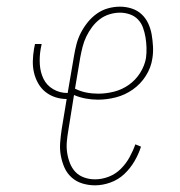

<svg xmlns="http://www.w3.org/2000/svg" viewBox="-20 -548 540 576"><path d="M265 8Q246 8 227.5 2.5Q209 -3 195 -15.5Q181 -28 173.5 -45Q166 -62 162.5 -81Q159 -100 160.5 -120Q162 -140 165 -160L180 -251Q162 -251 145.5 -256.5Q129 -262 116 -272.5Q103 -283 94.5 -298Q86 -313 82 -330Q78 -347 78.5 -365Q79 -383 82 -401L85 -416H105L102 -401Q98 -378 99.5 -354.5Q101 -331 110.5 -311.5Q120 -292 139.5 -280.5Q159 -269 183 -269L202 -380Q205 -398 209.5 -415.5Q214 -433 222.5 -449.5Q231 -466 243 -481Q255 -496 270.5 -507Q286 -518 304 -523Q322 -528 340 -528Q358 -528 375 -522.5Q392 -517 404.5 -505.5Q417 -494 424.5 -478Q432 -462 435 -444.5Q438 -427 439 -408.5Q440 -390 437 -372Q433 -345 417.5 -320.5Q402 -296 378.5 -279.5Q355 -263 328 -256Q301 -249 274 -249Q255 -249 236.5 -252.5Q218 -256 202 -263L185 -157Q182 -140 180.5 -123Q179 -106 181.5 -89.5Q184 -73 190 -58Q196 -43 206.5 -32Q217 -21 232.5 -15.5Q248 -10 265 -10Q286 -10 306.5 -18Q327 -26 342.5 -41.5Q358 -57 368.5 -76Q379 -95 386 -115L403 -108Q396 -86 383.5 -64.5Q371 -43 353 -26Q335 -9 311.5 -0.5Q288 8 265 8ZM275 -267Q298 -267 322 -273Q346 -279 366.5 -293.5Q387 -308 400.5 -329.5Q414 -351 418 -374Q420 -390 419.5 -405.5Q419 -421 416.5 -436Q414 -451 409 -465Q404 -479 394 -489.5Q384 -500 369.5 -505Q355 -510 340 -510Q324 -510 308 -505Q292 -500 279 -490Q266 -480 256 -466.5Q246 -453 239 -438.5Q232 -424 228 -408.5Q224 -393 221 -377L205 -282Q221 -274 238.5 -270.5Q256 -267 275 -267Z"/></svg>

Font: Iosevka Curly Slab Thin
Style: Italic
Weight: 100
Italic angle: -9°
Monospace: yes
Designer: Belleve Invis
Foundry: Belleve Invis
Version: Version 22.1.2; ttfautohint (v1.8.4)